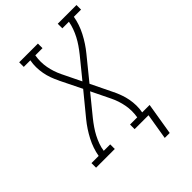

<svg xmlns="http://www.w3.org/2000/svg" viewBox="-293 -837 1095 1095"><g transform="rotate(-45 254.5 -289.0)"><path d="M363 157 389 0H277V-37H335Q343 -85 334.5 -130.5Q326 -176 306 -217L250 -332L153 -213Q137 -193 122.5 -172Q108 -151 96.5 -129Q85 -107 76.5 -83.5Q68 -60 65 -37H117V0H-34V-37H24Q33 -90 59.5 -141Q86 -192 122 -236L232 -370L167 -502V-503Q156 -525 147.5 -548.5Q139 -572 134.5 -596.5Q130 -621 129.5 -646.5Q129 -672 134 -698H81V-735H232V-698H174Q166 -650 174.5 -604.5Q183 -559 203 -518L259 -403L273 -420L356 -522Q372 -542 386.5 -563Q401 -584 412.5 -606Q424 -628 432.5 -651.5Q441 -675 445 -698H392V-735H543V-698H485Q476 -645 449.5 -594Q423 -543 387 -499L278 -365L342 -233L343 -232Q353 -210 361.5 -186.5Q370 -163 374.5 -138.5Q379 -114 379.5 -88.5Q380 -63 375 -37H435L403 157Z"/></g></svg>

Font: Iosevka Curly Slab XLtObl
Style: Regular
Weight: 200
Italic angle: -9°
Monospace: yes
Designer: Belleve Invis
Foundry: Belleve Invis
Version: Version 11.1.0; ttfautohint (v1.8.3)